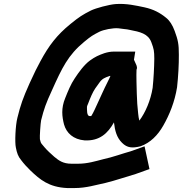

<svg xmlns="http://www.w3.org/2000/svg" viewBox="-20 -703 925 971"><path d="M419.8 -163C420.3 -166.3 422.1 -171.3 425.2 -178C431 -193.3 436.9 -208 443.2 -222C455.3 -248.9 466.4 -263 483.3 -286C496.8 -305.2 511.1 -310.7 532.4 -318C533.1 -318.7 534.2 -319 535.5 -319H538.5L532.3 -305C527.9 -296 527.9 -296 522 -284C505.5 -252 489.9 -215.3 473.7 -181C464.7 -162 453 -133.7 441.4 -116H433.4C418 -116 420.1 -148.9 419.8 -163ZM684.7 -93C681.5 -107.7 680.3 -111.3 678.6 -130C675.1 -159.2 672.6 -194.8 671.8 -229C671.1 -254 668.8 -325.7 670.4 -350C670.8 -352.1 672.3 -355.3 672.5 -357C673.4 -362.2 671.7 -367 670.1 -373L657.5 -401L664 -442H554C540 -442 524.6 -439.3 507.7 -434C477.9 -423.4 461.7 -416.2 434.9 -397C405.6 -375.6 378.5 -338 357.5 -306C338 -277.4 323.7 -241.9 309.8 -207C288.1 -154.9 294 -112.5 303.7 -74C316.1 -30 350.8 2.2 407.9 7C484.1 10.7 525.6 -29.1 556.3 -84C561.2 -41.1 570.5 -7.3 597 19C623.6 45.8 649.8 46.7 690.1 37C740.2 19.6 778.4 -19.6 805.8 -68C836.7 -121.9 863.8 -188.2 875.5 -262C881.4 -315.7 884.9 -376.2 884.5 -426C884.6 -479.8 880.3 -500.2 863.5 -546C852.3 -576.7 837.9 -599 820.1 -613C789.2 -638.4 756.2 -656 710.5 -666C667.1 -675 619.5 -686.3 565.1 -682.5C531.6 -680.1 464.9 -662 440 -650C397.3 -628.2 382 -618.8 336.1 -581.5C268.3 -526.4 227.2 -473 184.2 -393C170.3 -368.3 152.1 -331.3 129.7 -282C95.4 -205.4 84.2 -173.1 67.9 -107C58.1 -69.2 54.3 17.7 60.2 43C65.4 70.2 71.6 88.6 87.1 107C100.3 124.6 117.7 143.9 135.1 160.5C181.4 204.6 227.2 243.9 319.7 248H357.7C416.5 248 464.5 232.2 513.8 222C563.1 210.1 620.6 190 666 177L735.9 152L711.1 37L641.2 62C602.7 72.5 547.5 92.8 502.8 102C464.1 111.9 422.8 125 375.2 125H341.2C298.7 125 277.4 108.8 254.7 90C238.4 75.1 220.3 59.8 206.6 43.5C196.9 32 196.9 32 191 25C185.1 17.9 185.2 12.4 181.8 1C180.1 -11.2 184.9 -80.7 188 -95C202.8 -153.2 211.7 -178.9 243.1 -247C293.6 -359.5 324.2 -424.3 405.8 -491.5C442.5 -521.7 448.9 -524.8 481.8 -542C503.5 -553.1 551.3 -562.2 577.7 -560C593.4 -558 593.4 -558 609.1 -556C618.3 -555.3 627.1 -554 635.4 -552C688 -541.8 729.2 -533.2 745.5 -489C758.5 -454.3 760 -445.4 760.3 -406C759.8 -359.9 756.8 -305.7 752 -259C742.1 -196.2 715.5 -133.6 684.7 -93Z"/></svg>

Font: Tape
Style: It
Weight: 500
Foundry: Cannot Into Space Fonts
Version: Version 0.97